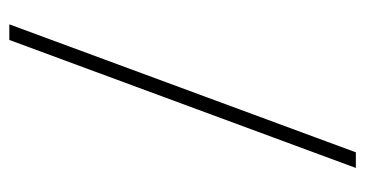

<svg xmlns="http://www.w3.org/2000/svg" viewBox="-204 -558 776 408"><g transform="rotate(90 184.0 -354.0)"><path d="M31.7 14.2 303.7 -722.2H336.9L64.9 14.2Z"/></g></svg>

Font: TypoPRO Playfair Display
Style: Bold
Weight: 700
Designer: Claus Eggers Sørensen
Foundry: Claus Eggers Sørensen
Version: Version 1.004;PS 001.004;hotconv 1.0.70;makeotf.lib2.5.58329